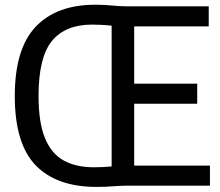

<svg xmlns="http://www.w3.org/2000/svg" viewBox="-20 -766 908 792"><path d="M378 5Q213.5 5 127.2 -84Q41 -173 41 -370Q41 -564.5 127 -655.5Q213 -746.5 373 -746.5Q411.5 -746.5 442.8 -743.2Q474 -740 499.5 -740H841V-657H533.5V-421H793.5V-338H533.5V-83H846V0H501.5Q475.5 0 445.2 2.5Q415 5 378 5ZM367 -76Q385.5 -76 403.2 -76.8Q421 -77.5 440.5 -79.5V-660Q418.5 -662.5 398.5 -663.5Q378.5 -664.5 360 -664.5Q249.5 -664.5 194.2 -597Q139 -529.5 139 -370Q139 -262 165 -197.5Q191 -133 241.8 -104.5Q292.5 -76 367 -76Z"/></svg>

Font: Encode Sans Condensed Medium
Style: Regular
Weight: 500
Width: 3
Designer: Multiple Designers
Foundry: Impallari Type
Version: Version 3.000; ttfautohint (v1.8.3) -l 8 -r 50 -G 200 -x 14 